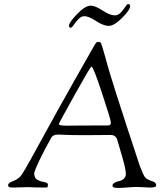

<svg xmlns="http://www.w3.org/2000/svg" viewBox="-20 -925 811 949"><path d="M321 -798Q321 -814 361 -855.5Q401 -897 428 -897Q451 -897 487 -873Q523 -849 548 -849Q564 -849 577 -863Q590 -877 599 -891Q608 -905 614 -905Q623 -905 623 -894Q623 -876 583.5 -836.5Q544 -797 517 -797Q492 -797 455 -821Q418 -845 397 -845Q381 -845 367.5 -830.5Q354 -816 344.5 -802Q335 -788 329 -788Q321 -788 321 -798ZM20 -9Q20 -22 45 -30Q55 -34 61 -37.5Q67 -41 74.5 -47Q82 -53 89.5 -65Q97 -77 106.5 -92.5Q116 -108 131 -136Q146 -164 164 -196Q182 -228 210 -279.5Q238 -331 269.5 -387.5Q301 -444 347.5 -526.5Q394 -609 445 -698Q453 -712 456.5 -715Q460 -718 468 -718Q476 -718 479.5 -711Q483 -704 494 -665Q499 -648 502 -637Q505 -626 511 -604Q517 -582 524 -560Q547 -483 606.5 -301Q666 -119 672 -102Q689 -58 698 -47.5Q707 -37 736 -28Q752 -23 752 -8Q752 2 721 2Q710 2 690.5 0.5Q671 -1 656 -1Q638 -1 610 1.5Q582 4 563 4Q536 4 536 -7Q536 -16 546.5 -22Q557 -28 569 -30Q581 -32 591.5 -41Q602 -50 602 -65Q602 -82 594 -113.5Q586 -145 575 -181Q564 -217 561 -229Q556 -251 540 -256Q533 -258 524 -258Q519 -258 480 -257.5Q441 -257 403 -257Q327 -257 302 -258.5Q277 -260 269 -260Q242 -260 234 -245Q206 -196 185 -153.5Q164 -111 156.5 -91.5Q149 -72 149 -69Q149 -44 166 -35.5Q183 -27 200 -24.5Q217 -22 217 -12Q217 -7 216 -3.5Q215 0 212.5 1Q210 2 208.5 2Q207 2 202 2Q181 2 162 1.5Q143 1 132.5 0.5Q122 0 115 0Q106 0 83 1Q60 2 40 2Q20 2 20 -9ZM271 -312Q271 -304 304 -304Q308 -304 321 -304Q334 -304 380.5 -304.5Q427 -305 512 -305Q520 -305 523.5 -307.5Q527 -310 527.5 -312.5Q528 -315 528 -320Q528 -332 484.5 -464Q441 -596 432 -596Q427 -596 349 -456Q271 -316 271 -312Z"/></svg>

Font: OFL Sorts Mill Goudy TT
Style: Italic
Weight: 500
Italic angle: -6°
Version: Version 003.000